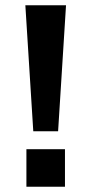

<svg xmlns="http://www.w3.org/2000/svg" viewBox="-20 -707 345 727"><path d="M106 -210 76 -687H230L200 -210ZM80 0V-142H226V0Z"/></svg>

Font: Archivo SemiExpanded SemiBold
Style: Regular
Weight: 600
Width: 6
Designer: Hector Gatti
Foundry: Omnibus-Type
Version: Version 2.001